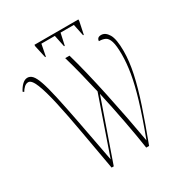

<svg xmlns="http://www.w3.org/2000/svg" viewBox="-200 -1020 1096 1162"><g transform="rotate(-30 348.0 -438.5)"><path d="M228 -780 209 -866V-877H516V-866L498 -780H493L476 -862H383L365 -780H360L343 -862H249L233 -780ZM242 0Q215 -150 192.5 -278Q170 -406 149 -500.5Q128 -595 107 -647.5Q86 -700 63 -700Q47 -700 34 -687.5Q21 -675 13 -661L5 -667Q18 -693 35.5 -709.5Q53 -726 72 -726Q91 -726 106 -709.5Q121 -693 135.5 -651Q150 -609 167 -532.5Q184 -456 207 -336.5Q230 -217 262 -46L399 -442Q382 -517 364.5 -586.5Q347 -656 330 -714H360Q378 -652 398 -569.5Q418 -487 437.5 -395Q457 -303 475 -210.5Q493 -118 507 -37Q558 -173 586.5 -268.5Q615 -364 626.5 -433.5Q638 -503 638 -561Q638 -624 628.5 -654Q619 -684 601 -692.5Q583 -701 558 -701Q558 -712 565 -719.5Q572 -727 588 -727Q617 -727 637.5 -693Q658 -659 658 -575Q658 -504 640 -420.5Q622 -337 587.5 -233.5Q553 -130 504 0H484Q471 -88 450 -199Q429 -310 404 -422L257 0Z"/></g></svg>

Font: Noto Serif Display ExtraCondensed Thin
Style: Regular
Weight: 100
Width: 2
Designer: Monotype Design Team
Foundry: Monotype Imaging Inc.
Version: Version 2.009